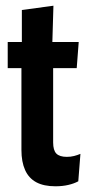

<svg xmlns="http://www.w3.org/2000/svg" viewBox="-20 -645 310 672"><path d="M174 7Q133 7 106.8 -7.2Q80.5 -21.5 67.8 -50Q55 -78.5 55 -120V-481.5H166V-146.5Q166 -119 177.2 -107.5Q188.5 -96 214 -96Q227.5 -96 239.2 -99Q251 -102 261.5 -106.5L254 -10.5Q239.5 -2.5 219.2 2.2Q199 7 174 7ZM7 -406.5V-498H255.5L248.5 -406.5ZM56.5 -489.5V-610L167 -625L163 -489.5Z"/></svg>

Font: Anek Tamil Condensed SemiBold
Style: Regular
Weight: 600
Width: 3
Designer: Aadarsh Rajan (Tamil), Yesha Goshar (Latin)
Foundry: Ek Type
Version: Version 1.003